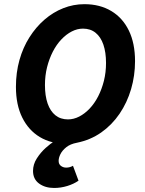

<svg xmlns="http://www.w3.org/2000/svg" viewBox="-20 -684 700 929"><path d="M241.8 225.5Q198.4 225.5 169.1 204.1Q139.8 182.6 139.8 143.1Q139.8 111.1 158.2 82.4Q176.6 53.6 201.1 31.6Q225.6 9.6 244.5 -1.6L302 12Q227.5 12 172.7 -20.9Q117.9 -53.9 87.5 -115.5Q57.1 -177.1 57.1 -263.6Q57.1 -333.1 74.2 -393.8Q91.3 -454.5 122.7 -503.9Q154 -553.3 195.6 -589.2Q237.2 -625.1 286.2 -644.4Q335.2 -663.8 388.5 -663.8Q463 -663.8 518.2 -630.8Q573.4 -597.9 603.4 -536.3Q633.4 -474.7 633.4 -388.1Q633.4 -318.2 614.3 -252.9Q595.1 -187.5 558.5 -133.6Q521.8 -79.7 469.8 -43.1Q417.8 -6.6 352.1 6.7Q320 12.7 300.6 28.4Q281.2 44 272.4 61.8Q263.7 79.6 263.7 94.2Q263.7 110.3 274.7 118.6Q285.7 127 300.2 127Q317.9 127 333.1 118.2L359.9 190.2Q337 206.2 305.6 215.9Q274.1 225.5 241.8 225.5ZM309 -106.3Q336.6 -106.3 363.3 -120Q390 -133.7 413.6 -158.5Q437.2 -183.4 454.9 -217.7Q472.5 -252.1 482.8 -292.9Q493 -333.8 493 -379.2Q493 -430.9 480.2 -468.1Q467.4 -505.4 442.5 -525.4Q417.7 -545.5 381.5 -545.5Q353.9 -545.5 327.2 -531.8Q300.5 -518.1 276.9 -493.2Q253.3 -468.4 235.6 -434Q218 -399.7 207.7 -358.8Q197.5 -317.9 197.5 -272.6Q197.5 -220.8 210.3 -183.6Q223.1 -146.4 248 -126.3Q272.8 -106.3 309 -106.3Z"/></svg>

Font: Source Sans 3 VF
Style: Italic
Weight: 200
Italic angle: -11°
Designer: Paul D. Hunt
Foundry: Adobe Systems Incorporated
Version: Version 3.042;hotconv 1.0.118;makeotfexe 2.5.65603